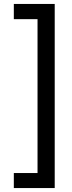

<svg xmlns="http://www.w3.org/2000/svg" viewBox="-20 -836 362 972"><path d="M50 -816V-739H170V40H50V116H257V-816Z"/></svg>

Font: Fira Sans
Style: Regular
Weight: 400
Designer: Carrois Corporate & Edenspiekermann AG
Foundry: Carrois Corporate GbR & Edenspiekermann AG
Version: Version 4.203